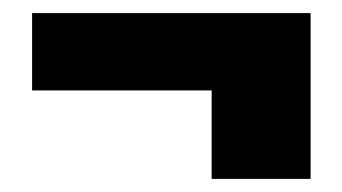

<svg xmlns="http://www.w3.org/2000/svg" viewBox="-20 -273 522 293"><path d="M303 0V-135H29V-253H454V0Z"/></svg>

Font: Tajawal Black
Style: Regular
Weight: 900
Designer: Boutros Fonts
Foundry: Created by Boutros International 2017
Version: Version 1.700